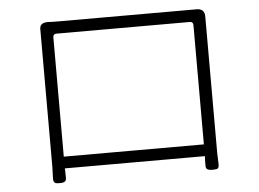

<svg xmlns="http://www.w3.org/2000/svg" viewBox="-48 -725 1053 781"><g transform="rotate(-5 478.0 -334.5)"><path d="M166 -6Q150 -6 146 -9Q139 -14 139.5 -27.5Q140 -41 141 -75Q141 -104 141 -113V-599Q141 -617 141 -634Q139 -664 175 -663Q192 -662 219 -662H736Q757 -662 777 -662Q816 -664 814 -626Q814 -613 814 -599V-114Q814 -104 814 -74Q815 -40 815.5 -26.5Q816 -13 810 -9Q805 -6 789 -6Q774 -6 767.5 -10.5Q761 -15 762 -29Q762 -51 763 -64H477H191Q192 -52 192 -30Q193 -16 187 -11Q181 -6 166 -6ZM191 -112H477H763V-599Q763 -613 749 -613H205Q191 -613 191 -599Z"/></g></svg>

Font: GenSenRounded TW L
Style: Regular
Weight: 300
Version: Version 1.501;PS 1;hotconv 16.6.51;makeotf.lib2.5.65220